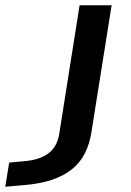

<svg xmlns="http://www.w3.org/2000/svg" viewBox="-165 -518 498 731"><path d="M-145 193 -130 101 -66 95Q-14 90 18.5 66.5Q51 43 60 -5L138 -498H260L183 -14Q176 30 158.5 65Q141 100 110 125.5Q79 151 33 166.5Q-13 182 -76 187Z"/></svg>

Font: Nunito Sans 7pt Expanded SemiBold
Style: Italic
Weight: 600
Width: 7
Italic angle: -9°
Designer: Vernon Adams
Foundry: Vernon Adams
Version: Version 3.101;gftools[0.9.27]